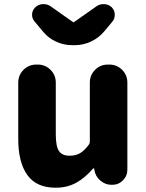

<svg xmlns="http://www.w3.org/2000/svg" viewBox="-20 -875 693 909"><path d="M243.2 13.7Q152.3 13.7 109.4 -46.4Q66.4 -106.4 66.4 -216.8V-484.4Q66.4 -519.5 91.3 -544.4Q116.2 -569.3 151.4 -569.3H159.2Q194.3 -569.3 219.2 -544.4Q244.1 -519.5 244.1 -484.4V-239.3Q244.1 -181.6 259.3 -159.7Q274.4 -137.7 309.6 -137.7Q337.9 -137.7 358.4 -149.4Q378.9 -161.1 399.4 -188.5Q405.3 -195.3 405.3 -206.1V-484.4Q405.3 -519.5 430.2 -544.4Q455.1 -569.3 490.2 -569.3H498Q533.2 -569.3 558.1 -544.4Q583 -519.5 583 -484.4V-72.3Q583 -42 562 -21Q541 0 510.7 0H508.8Q478.5 0 455.1 -20Q431.6 -40 426.8 -70.3L425.8 -76.2Q424.8 -78.1 422.9 -78.1Q420.9 -78.1 419.9 -76.2Q381.8 -32.2 339.8 -9.3Q297.9 13.7 243.2 13.7ZM322.3 -661.1Q281.2 -661.1 244.6 -678.2Q208 -695.3 182.6 -726.6L143.6 -773.4Q131.8 -787.1 131.8 -804.7Q131.8 -826.2 147.5 -840.8Q162.1 -854.5 182.6 -855.5Q184.6 -855.5 186.5 -855.5Q204.1 -855.5 218.8 -845.7L324.2 -771.5Q326.2 -769.5 328.1 -769.5Q330.1 -769.5 332 -771.5L437.5 -845.7Q452.1 -855.5 469.7 -855.5Q471.7 -855.5 473.6 -855.5Q494.1 -854.5 508.8 -840.8Q523.4 -826.2 523.4 -804.7Q523.4 -787.1 512.7 -773.4L473.6 -726.6Q447.3 -695.3 410.6 -678.2Q374 -661.1 334 -661.1Z"/></svg>

Font: Gen Jyuu GothicX Heavy
Style: Bold
Weight: 900
Designer: [Source Han Sans]
Ryoko NISHIZUKA  (kana & ideographs); Paul D. Hunt (Latin, Greek & Cyrillic); Wenlong ZHANG  (bopomofo
Version: Version 1.002.20150607